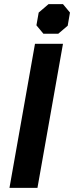

<svg xmlns="http://www.w3.org/2000/svg" viewBox="-20 -913 360 933"><path d="M150 -700H286L162 0H26ZM157 -790 168 -852 216 -893H286L320 -852L309 -788L263 -749H191Z"/></svg>

Font: Chakra Petch
Style: Bold Italic
Weight: 700
Italic angle: -10°
Designer: Katatrad Aksorn Co.,Ltd.
Foundry: Cadson Demak Co.,Ltd.
Version: Version 1.000; ttfautohint (v1.6)